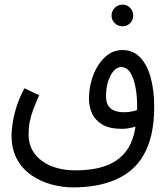

<svg xmlns="http://www.w3.org/2000/svg" viewBox="-20 -625 727 833"><path d="M298 188Q250 188 202.5 175Q155 162 116 135Q77 108 53.5 65Q30 22 30 -39Q30 -54 34 -85Q38 -116 50 -156.5Q62 -197 86 -242L150 -212Q135 -178 124.5 -150.5Q114 -123 109 -97Q104 -71 104 -42Q104 -2 120.5 27Q137 56 165 75.5Q193 95 229.5 104.5Q266 114 305 114Q347 114 382.5 108.5Q418 103 447.5 91Q477 79 499.5 60Q522 41 538 15Q557 -17 566 -64Q575 -111 575 -166Q575 -210 567.5 -248.5Q560 -287 545 -310.5Q530 -334 505 -334Q489 -334 474 -318Q459 -302 449.5 -273.5Q440 -245 440 -207Q440 -180 450.5 -165Q461 -150 479 -144Q497 -138 518 -138Q538 -138 558 -142.5Q578 -147 592 -156L596 -93Q580 -78 555 -72Q530 -66 509 -66Q455 -66 423.5 -85Q392 -104 379 -134Q366 -164 366 -196Q366 -235 376 -272.5Q386 -310 405.5 -341Q425 -372 451.5 -390Q478 -408 511 -408Q558 -408 588.5 -375.5Q619 -343 634 -287.5Q649 -232 649 -162Q649 -95 637 -42Q625 11 601 51Q580 87 549 113Q518 139 479 155.5Q440 172 394.5 180Q349 188 298 188ZM512 -511Q492 -511 478 -524.5Q464 -538 464 -557Q464 -577 478 -591Q492 -605 512 -605Q531 -605 544.5 -591Q558 -577 558 -558Q558 -538 544.5 -524.5Q531 -511 512 -511Z"/></svg>

Font: Noto Sans Arabic ExtraCondensed
Style: Regular
Weight: 400
Width: 2
Designer: Monotype Design Team, Nadine Chahine, Nizar Qandah and Khaled Hosny
Foundry: Monotype Imaging Inc.
Version: Version 2.012